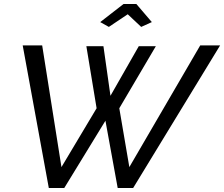

<svg xmlns="http://www.w3.org/2000/svg" viewBox="-20 -936 1116 956"><path d="M93 -710H190L286 -104L461 -397L410 -706H495L530 -459L671 -706H756L574 -397L624 -104L977 -710H1076L643 0H566L505 -335L300 0H223ZM479 -826 595 -916H659L736 -826L683 -802L616 -865L522 -802Z"/></svg>

Font: Raleway Medium
Style: Italic
Weight: 500
Italic angle: -12°
Designer: Matt McInerney, Pablo Impallari, Rodrigo Fuenzalida
Foundry: Matt McInerney, Pablo Impallari, Rodrigo Fuenzalida
Version: Version 4.026